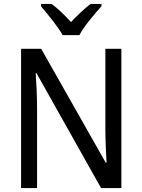

<svg xmlns="http://www.w3.org/2000/svg" viewBox="-20 -964 730 984"><path d="M301 -784H387C410 -829 465 -893 500 -932V-944H444C409 -916 379 -888 344 -851C312 -886 276 -921 244 -944H190V-932C225 -890 277 -828 301 -784ZM602 0V-714H520V-302C520 -247 524 -172 526 -130H522L191 -714H88V0H170V-413C170 -475 166 -539 163 -589H167L498 0Z"/></svg>

Font: Noto Sans Arabic SemCond
Style: Regular
Weight: 400
Width: 4
Designer: Monotype Design Team, Nadine Chahine, Nizar Qandah and Khaled Hosny
Foundry: Monotype Imaging Inc.
Version: Version 2.012